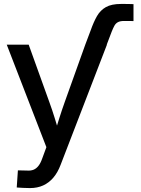

<svg xmlns="http://www.w3.org/2000/svg" viewBox="-20 -749 715 974"><path d="M412.6 -522.5 440.4 -596.2Q455.1 -637.7 471.9 -667.2Q488.8 -696.8 517.1 -712.9Q545.4 -729 594.7 -729Q613.8 -729 629.6 -728.8Q645.5 -728.5 657.2 -728V-642.1Q648.9 -642.6 633.8 -642.6Q618.7 -642.6 609.4 -642.6Q589.8 -642.6 578.6 -636.7Q567.4 -630.9 560.5 -618.7Q553.7 -606.4 546.4 -587.9L521.5 -522.5ZM64.9 202.1 70.8 115.2 116.7 116.2Q135.7 117.7 149.9 112.1Q164.1 106.4 175 92.5Q186 78.6 194.3 54.7L215.3 -2.4L14.2 -522.5H125.5L229.5 -233.4Q245.1 -190.9 258.1 -148.4Q271 -106 283.7 -64H254.4Q267.1 -106 280.5 -148.4Q293.9 -190.9 309.1 -233.4L412.6 -522.5H522.5L287.6 86.9Q272.9 126 250.7 152.1Q228.5 178.2 199 191.7Q169.4 205.1 132.3 205.1Q114.3 205.1 96.9 204.1Q79.6 203.1 64.9 202.1Z"/></svg>

Font: Inter 28pt Medium
Style: Regular
Weight: 500
Designer: Rasmus Andersson
Foundry: rsms
Version: Version 4.001;git-66647c0bb